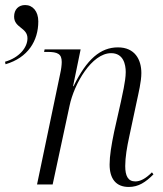

<svg xmlns="http://www.w3.org/2000/svg" viewBox="-21 -732 648 762"><path d="M-1 -487 1 -477C90 -503 131 -570 131 -647C131 -687 109 -712 79 -712C53 -712 35 -695 35 -666C35 -621 88 -623 88 -580C88 -543 55 -503 -1 -487ZM490 10C529 10 557 -9 588 -40L582 -48C556 -22 535 -12 516 -12C487 -12 476 -34 476 -73C476 -108 483 -149 492 -190L521 -326C529 -364 540 -408 540 -442C540 -496 514 -544 447 -544C378 -544 323 -497 271 -390H269L299 -536H156L154 -526H167C208 -526 224 -518 224 -486C224 -475 222 -457 218 -440L126 0H188L255 -312C273 -399 343 -521 420 -521C469 -521 478 -476 478 -446C478 -409 463 -351 459 -329L432 -209C421 -156 414 -113 414 -79C414 -23 439 10 490 10Z"/></svg>

Font: Noto Serif Display SemiCondensed Light
Style: Italic
Weight: 300
Width: 4
Italic angle: -12°
Designer: Monotype Design Team
Foundry: Monotype Imaging Inc.
Version: Version 2.009